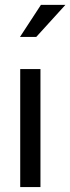

<svg xmlns="http://www.w3.org/2000/svg" viewBox="-20 -754 284 774"><path d="M143.1 -475.6V0H61.5V-475.6ZM60.5 -605 145 -734.4H243.7L126 -605Z"/></svg>

Font: Yantramanav
Style: Regular
Weight: 400
Version: Version 1.001;PS 1.0;hotconv 1.0.72;makeotf.lib2.5.5900; ttf